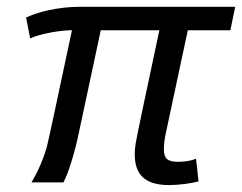

<svg xmlns="http://www.w3.org/2000/svg" viewBox="-20 -532 706 560"><path d="M473.1 7.8Q419.9 7.8 396 -15.6Q373 -37.1 373 -82Q373 -97.2 376 -115.2Q379.4 -137.7 444.8 -443.8H273.9L209 -140.1Q201.2 -102.5 189 -62.5Q176.8 -22.5 165 0H71.8Q101.1 -49.3 116.7 -104Q121.6 -121.6 189.9 -443.8Q165 -443.8 129.4 -437.5Q88.4 -429.7 67.9 -419.9L56.2 -481Q85 -494.1 120.6 -502Q167.5 -512.2 212.9 -512.2H666L651.9 -443.8H527.8L464.8 -148.9Q458 -120.1 458 -96.2Q458 -75.7 467.3 -67.9Q476.6 -60.1 499 -60.1Q528.8 -60.1 551.8 -68.8L559.1 -2.9Q542.5 1.5 520.5 4.4Q494.1 7.8 473.1 7.8Z"/></svg>

Font: Cadman
Style: Italic
Weight: 400
Italic angle: -12°
Designer: Paul James MIller
Foundry: High-Logic / Made with FontCreator
Version: Version 2.114;March 28, 2021;FontCreator 13.0.0.2683 64-bit